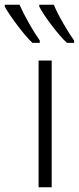

<svg xmlns="http://www.w3.org/2000/svg" viewBox="-88 -786 331 806"><path d="M74 0V-532H129V0ZM79 -616V-606H48Q21 -632 -14.5 -679Q-50 -726 -68 -758V-766H-6Q10 -730 35 -686Q60 -642 79 -616ZM223 -616V-606H193Q166 -631 129.5 -679Q93 -727 77 -758V-766H138Q151 -734 177.5 -688Q204 -642 223 -616Z"/></svg>

Font: Noto Sans Display Light Narrow
Style: Regular
Weight: 300
Width: 4
Designer: Monotype Design team
Foundry: Monotype Imaging Inc.
Version: Version 1.000